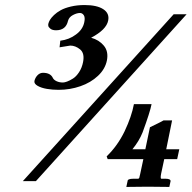

<svg xmlns="http://www.w3.org/2000/svg" viewBox="-20 -657 753 754"><path d="M662.1 -601.1H712.9L121.1 54.2H69.8ZM311 -569.8Q314.9 -588.4 309.1 -597.2Q303.2 -606 293.9 -606Q281.7 -606 266.4 -597.9Q251 -589.8 247.1 -575.2Q238.8 -538.1 200.2 -538.1Q185.5 -538.1 178 -544.2Q170.4 -550.3 169.7 -555.4Q168.9 -560.5 169.9 -564Q171.4 -570.8 176.3 -579.1Q181.2 -587.4 192.1 -597.9Q203.1 -608.4 218.5 -616.9Q233.9 -625.5 258.3 -631.3Q282.7 -637.2 312 -637.2Q360.8 -637.2 385.7 -620.8Q410.6 -604.5 404.8 -576.2Q397.9 -540.5 337.9 -508.8Q368.7 -500.5 387.7 -477.8Q406.7 -455.1 399.9 -419.9Q393.1 -385.7 364.7 -359.1Q336.4 -332.5 295.7 -318.4Q254.9 -304.2 210 -304.2Q186 -304.2 164.3 -307.9Q142.6 -311.5 127.9 -319.8Q113.3 -328.1 115.2 -338.9Q118.2 -352.1 127.4 -361.6Q136.7 -371.1 148.9 -371.1Q178.7 -371.1 188 -350.1Q191.9 -342.8 202.6 -337.9Q213.4 -333 227.1 -333Q233.4 -333 243.4 -336.7Q253.4 -340.3 266.4 -348.4Q279.3 -356.4 290.5 -373.5Q301.8 -390.6 306.2 -413.1Q313 -447.8 294.7 -462.9Q276.4 -478 255.9 -478Q254.4 -478 213.9 -471.2L216.8 -497.1Q252 -501.5 278.3 -521.5Q305.2 -541 311 -569.8ZM655.8 -184.1 632.8 -70.8H684.1L675.8 -32.2H625L612.8 24.9Q608.9 44.9 613.8 44.9H629.9Q649.9 44.9 649.9 54.2L645 77.1L560.1 76.2L476.1 77.1L481 54.2Q481 44.9 503.9 44.9H522Q525.4 44.9 526.9 41.5Q528.3 38.1 530.8 24.9L543 -32.2H402.8L398.9 -43Q441.4 -84 469.2 -141.1Q497.1 -200.2 505.9 -248H575.2Q569.3 -216.8 540 -137.2Q526.4 -103 500 -70.8H550.8L568.8 -157.2Q622.1 -183.1 622.1 -184.1Z"/></svg>

Font: Linux Libertine G
Style: Bold Italic
Weight: 700
Italic angle: -11.5°
Designer: Philipp H. Poll
Foundry: Philipp H. Poll
Version: Version 4.1.0